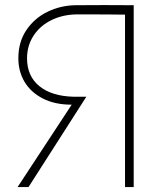

<svg xmlns="http://www.w3.org/2000/svg" viewBox="-20 -754 633 774"><path d="M519 0V-733Q401 -734 284 -733Q224 -732 171.5 -706.5Q119 -681 86.5 -633Q54 -585 54 -519Q54 -466 79 -424Q104 -382 152.5 -357Q201 -332 269 -332L51 0H95L328 -364Q303 -364 278 -364Q189 -366 139 -406.5Q89 -447 89 -519Q89 -570 115.5 -610.5Q142 -651 188.5 -673.5Q235 -696 293 -696Q425 -696 484 -695V0Z"/></svg>

Font: Kreadon
Style: Regular
Weight: 400
Designer: kohakuno
Foundry: StudioGnu
Version: Version 1.000;Glyphs 3.1.2 (3151)